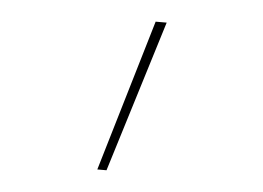

<svg xmlns="http://www.w3.org/2000/svg" viewBox="-35 -815 570 416"><g transform="rotate(5 250.0 -607.0)"><path d="M190 -442 288 -772H312L210 -442Z"/></g></svg>

Font: Iosevka Curly Slab Thin
Style: Regular
Weight: 100
Monospace: yes
Designer: Belleve Invis
Foundry: Belleve Invis
Version: Version 22.1.2; ttfautohint (v1.8.4)